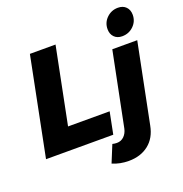

<svg xmlns="http://www.w3.org/2000/svg" viewBox="-168 -938 1228 1288"><g transform="rotate(-20 446.0 -294.5)"><path d="M228 -156H525L494 0H14L154 -701H337ZM499 60Q529 60 550 39.5Q571 19 578 -14L684 -541H862L748 27Q732 111 675 156Q618 201 533 201Q470 201 417 178L467 56Q482 60 499 60ZM892 -712Q892 -665 858.5 -632.5Q825 -600 777 -600Q742 -600 721 -621.5Q700 -643 700 -678Q700 -725 733.5 -757.5Q767 -790 814 -790Q850 -790 871 -768.5Q892 -747 892 -712Z"/></g></svg>

Font: Gontserrat
Style: Bold Italic
Weight: 700
Italic angle: -11.3°
Designer: Julieta Ulanovsky
Foundry: Julieta Ulanovsky
Version: Version 6.001